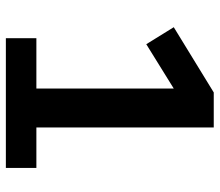

<svg xmlns="http://www.w3.org/2000/svg" viewBox="-67 -682 749 655"><g transform="rotate(90 307.5 -354.5)"><path d="M552.8 -104.1V0H110.3V-104.1H282.1V-572.8L130.8 -479L72.8 -572.8L295.4 -709.2H414.9V-104.1Z"/></g></svg>

Font: Fira Code SemiBold
Style: Regular
Weight: 600
Designer: Carrois Corporate, Edenspiekermann AG, Nikita Prokopov
Foundry: Carrois Corporate, Edenspiekermann AG, Nikita Prokopov
Version: Version 6.002